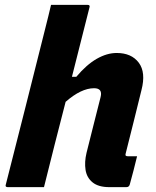

<svg xmlns="http://www.w3.org/2000/svg" viewBox="-20 -770 640 790"><path d="M460 -552Q521 -552 551 -512Q581 -472 562 -399Q546 -334 530 -269.5Q514 -205 497 -138Q495 -132 498 -129Q500 -127 508 -127H544Q537 -98 529.5 -69Q522 -40 514 -11Q511 0 500 0H430Q385 0 361 -19.5Q337 -39 332 -71Q327 -103 336 -141Q352 -203 365 -256.5Q378 -310 394 -371Q403 -407 367 -407Q314 -407 250 -351Q227 -263 205 -175.5Q183 -88 161 0H12Q0 0 4 -11Q45 -172 85.5 -332Q126 -492 166 -652Q173 -679 179 -704Q185 -729 190 -750H340Q352 -750 348 -739Q330 -668 312 -596.5Q294 -525 276 -454H294Q336 -504 378 -528Q420 -552 460 -552Z"/></svg>

Font: Recursive Mn Lnr St XBd
Style: Italic
Weight: 800
Italic angle: -15°
Monospace: yes
Version: Version 1.079;hotconv 1.0.112;makeotfexe 2.5.65598; ttfautoh